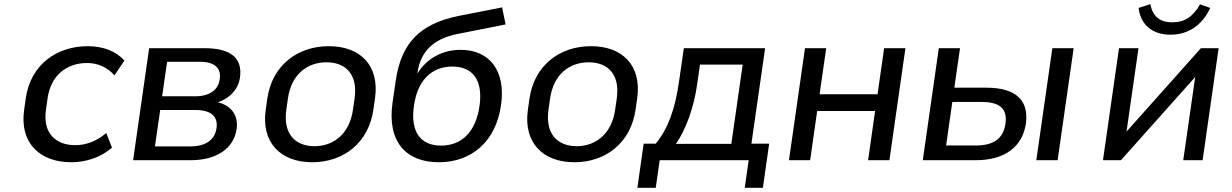

<svg xmlns="http://www.w3.org/2000/svg" viewBox="-20 -771 5927 924"><path d="M323.2 9.8C393.1 9.8 466.3 -13.7 519 -60.5L491.2 -130.9C444.8 -90.3 391.1 -72.3 342.8 -72.3C247.1 -72.3 185.1 -130.9 201.2 -242.7L209 -297.9C225.1 -411.1 303.2 -467.8 399.4 -467.8C450.2 -467.8 496.6 -447.3 530.8 -408.2L578.6 -479.5C540.5 -523.4 477.1 -548.8 402.8 -548.8C254.4 -548.8 127.4 -461.4 104 -297.9L96.2 -242.7C73.2 -81.5 172.9 9.8 323.2 9.8Z M897.5 0C1022.5 0 1105 -56.2 1118.7 -149.9C1127.9 -214.8 1094.2 -262.7 1028.3 -278.8C1085.9 -297.9 1127 -341.3 1134.8 -397.5C1147.9 -489.7 1093.3 -539.1 965.3 -539.1H697.8L620.6 0ZM751 -241.7H920.4C994.1 -241.7 1030.3 -211.9 1022 -154.3C1013.7 -96.7 968.8 -66.4 895 -66.4H725.6ZM784.2 -473.6H942.9C1012.2 -473.6 1045.4 -443.8 1037.6 -390.6C1030.3 -336.9 988.3 -307.6 918.9 -307.6H760.3Z M1482.4 9.8C1632.8 9.8 1753.9 -83 1776.9 -243.2L1784.7 -297.4C1807.6 -457 1712.9 -548.8 1562.5 -548.8C1412.6 -548.8 1289.6 -457 1266.6 -297.4L1258.8 -243.2C1235.8 -83 1332.5 9.8 1482.4 9.8ZM1493.7 -67.4C1402.3 -67.4 1341.3 -125.5 1357.9 -243.2L1365.7 -297.4C1382.3 -414.6 1460 -471.2 1551.3 -471.2C1642.1 -471.2 1703.1 -414.6 1686.5 -297.4L1678.7 -243.2C1662.1 -126 1584.5 -67.4 1493.7 -67.4Z M2092.3 9.8C2250.5 9.8 2366.7 -91.3 2391.1 -264.6C2415.5 -432.6 2334 -531.2 2196.8 -531.2C2109.4 -531.2 2033.7 -490.2 1988.8 -417L1989.3 -421.9C2003.4 -521 2063.5 -584 2181.2 -607.4L2413.1 -653.3L2396.5 -735.4L2187 -694.3C1999 -656.2 1910.2 -562.5 1884.3 -381.3L1869.1 -277.3C1842.3 -90.3 1932.6 9.8 2092.3 9.8ZM2102.5 -70.3C2005.4 -70.3 1953.6 -134.3 1972.2 -262.7C1989.7 -387.2 2060.1 -450.7 2156.2 -450.7C2253.9 -450.7 2305.7 -387.2 2287.6 -260.3C2269.5 -134.3 2200.2 -70.3 2102.5 -70.3Z M2744.1 9.8C2894.5 9.8 3015.6 -83 3038.6 -243.2L3046.4 -297.4C3069.3 -457 2974.6 -548.8 2824.2 -548.8C2674.3 -548.8 2551.3 -457 2528.3 -297.4L2520.5 -243.2C2497.6 -83 2594.2 9.8 2744.1 9.8ZM2755.4 -67.4C2664.1 -67.4 2603 -125.5 2619.6 -243.2L2627.4 -297.4C2644 -414.6 2721.7 -471.2 2813 -471.2C2903.8 -471.2 2964.8 -414.6 2948.2 -297.4L2940.4 -243.2C2923.8 -126 2846.2 -67.4 2755.4 -67.4Z M3135.7 132.8 3154.8 0H3583L3564 132.8H3651.4L3681.6 -79.6H3596.2L3662.1 -539.1H3271L3248 -379.9C3228.5 -243.7 3194.8 -151.9 3135.7 -79.6H3077.6L3047.4 132.8ZM3232.9 -78.6C3281.7 -148.4 3319.3 -255.4 3334.5 -361.8L3348.6 -460H3554.2L3499.5 -78.6Z M3878.9 0 3912.6 -236.8H4191.4L4157.7 0H4260.3L4337.4 -539.1H4234.9L4203.1 -317.4H3924.3L3956.1 -539.1H3854L3776.9 0Z M4675.8 0C4815.4 0 4900.9 -64.5 4917 -176.3C4932.6 -288.6 4868.7 -349.1 4725.6 -349.1H4572.8L4600.1 -539.1H4498L4420.9 0ZM4563 -280.3H4705.6C4792 -280.3 4829.1 -246.6 4818.8 -175.8C4808.6 -104 4761.7 -70.8 4675.8 -70.8H4533.2ZM5069.8 0 5147 -539.1H5044.4L4967.3 0Z M5374.5 0 5731.9 -400.4 5674.3 0H5767.6L5844.7 -539.1H5759.3L5401.4 -137.7L5459 -539.1H5365.2L5288.1 0ZM5613.3 -604C5696.3 -604 5765.1 -647.9 5804.2 -732.9L5755.4 -750C5721.2 -691.4 5682.1 -663.6 5622.1 -663.6C5562 -663.6 5528.3 -690.9 5515.6 -751L5459.5 -732.9C5469.2 -652.8 5523.9 -604 5613.3 -604Z"/></svg>

Font: Winston
Style: Italic
Weight: 400
Italic angle: -8.13011°
Designer: Vernon Adams, Kim Jin-seong, David Berlow, Cristiano Sobral
Foundry: The Winston Project Authors
Version: Version 3.004